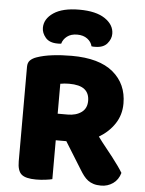

<svg xmlns="http://www.w3.org/2000/svg" viewBox="-58 -903 725 959"><g transform="rotate(5 304.5 -423.0)"><path d="M561 -408Q561 -351 531.5 -306.5Q502 -262 453 -233Q472 -207 491.5 -183Q511 -159 528 -137Q545 -115 558.5 -96Q572 -77 581 -62Q571 -27 544.5 -8.5Q518 10 485 10Q463 10 447 5Q431 0 419 -9Q407 -18 397 -31Q387 -44 378 -59L293 -196H240V-1Q229 2 206 5Q183 8 159 8Q106 8 85.5 -10Q65 -28 65 -75V-549Q65 -570 76.5 -581.5Q88 -593 108 -600Q142 -612 187 -617.5Q232 -623 283 -623Q421 -623 491 -564.5Q561 -506 561 -408ZM288 -329Q330 -329 357 -348.5Q384 -368 384 -406Q384 -444 359.5 -463.5Q335 -483 282 -483Q270 -483 259.5 -482Q249 -481 238 -479V-329ZM301 -731Q270 -731 250.5 -716Q231 -701 225 -679Q220 -678 216 -678Q212 -678 207 -678Q166 -678 146.5 -701Q127 -724 127 -750Q127 -795 172 -825.5Q217 -856 301 -856Q385 -856 430 -825.5Q475 -795 475 -750Q475 -724 455.5 -701Q436 -678 395 -678Q390 -678 386 -678Q382 -678 377 -679Q372 -701 352 -716Q332 -731 301 -731Z"/></g></svg>

Font: Baloo 2 ExtraBold
Style: Regular
Weight: 800
Designer: Sarang Kulkarni and Ek Type
Foundry: Ek Type
Version: Version 1.640;hotconv 1.0.111;makeotfexe 2.5.65597; ttfautoh